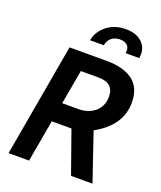

<svg xmlns="http://www.w3.org/2000/svg" viewBox="-163 -1015 939 1118"><g transform="rotate(20 306.5 -456.0)"><path d="M149 -700H380Q484 -700 542 -656.5Q600 -613 600 -521Q600 -379 446 -294L546 0H413L321 -260H199L153 0H26ZM320 -380Q382 -380 422.5 -414.5Q463 -449 463 -509Q463 -593 367 -593H258L220 -380ZM422 -912Q484 -912 519 -881.5Q554 -851 554 -804Q554 -796 552 -780H467Q469 -790 469 -795Q469 -819 453 -831.5Q437 -844 410 -844Q379 -844 358 -827Q337 -810 332 -780H247Q257 -836 305 -874Q353 -912 422 -912Z"/></g></svg>

Font: Cabin
Style: Bold Italic
Weight: 700
Italic angle: -7°
Designer: Pablo Impallari
Foundry: Pablo Impallari. http://www.impallari.com Igino Marini. http://www.ikern.com
Version: Version 2.200